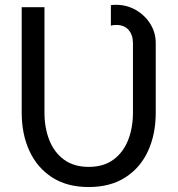

<svg xmlns="http://www.w3.org/2000/svg" viewBox="-20 -752 723 782"><path d="M521.5 -576.2Q521.5 -609.4 503.9 -629.9Q486.3 -650.4 453.1 -650.4Q441.4 -650.4 431.6 -647.5V-731Q437 -731.9 442.4 -732.2Q447.8 -732.4 453.1 -732.4Q496.6 -732.4 533.2 -711.4Q569.8 -690.4 592 -655Q614.3 -619.6 614.3 -576.2V-293Q614.3 -205.1 582.8 -136.7Q551.3 -68.4 490.2 -29.3Q429.2 9.8 341.3 9.8Q253.4 9.8 192.6 -29.3Q131.8 -68.4 100.1 -136.7Q68.4 -205.1 68.4 -293V-722.7H161.1V-293Q161.1 -231.9 180.7 -181.9Q200.2 -131.8 240.2 -102.1Q280.3 -72.3 341.3 -72.3Q402.3 -72.3 442.4 -102.1Q482.4 -131.8 502 -181.9Q521.5 -231.9 521.5 -293Z"/></svg>

Font: Giphurs
Style: Regular
Weight: 400
Version: Version 2.010